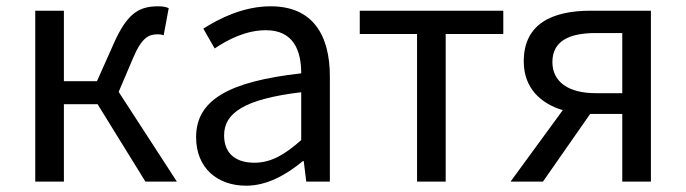

<svg xmlns="http://www.w3.org/2000/svg" viewBox="-20 -577 2180 610"><path d="M92 0H183V-246H290L442 0H542L357 -285L403 -393C431 -459 453 -468 482 -468C490 -468 494 -467 500 -465L516 -551C508 -555 496 -557 484 -557C425 -557 386 -539 342 -440L288 -319H183V-543H92Z M762 13C829 13 890 -22 942 -65H945L953 0H1028V-334C1028 -468 972 -557 840 -557C753 -557 676 -518 626 -486L662 -423C705 -452 762 -481 825 -481C914 -481 937 -414 937 -344C706 -318 603 -259 603 -141C603 -43 671 13 762 13ZM788 -60C734 -60 692 -85 692 -147C692 -217 754 -262 937 -284V-132C884 -85 841 -60 788 -60Z M1305 0H1396V-469H1579V-543H1123V-469H1305Z M1957 0H2048V-543H1857C1735 -543 1644 -502 1644 -382C1644 -297 1698 -248 1768 -227L1602 0H1705L1855 -215H1857H1957ZM1872 -281C1786 -281 1735 -317 1735 -380C1735 -445 1786 -472 1872 -472H1957V-281Z"/></svg>

Font: Source Han Sans TC
Style: Regular
Weight: 400
Designer: Ryoko NISHIZUKA 西塚涼子 (kana, bopomofo & ideographs); Paul D. Hunt (Latin, Greek & Cyrillic); Sandoll Communications 산돌커뮤니
Foundry: Adobe
Version: Version 2.002;hotconv 1.0.116;makeotfexe 2.5.65601